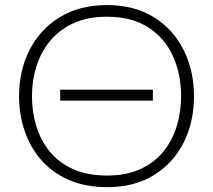

<svg xmlns="http://www.w3.org/2000/svg" viewBox="-20 -746 860 775"><path d="M413.5 9.5Q325.5 9.5 258.8 -19.5Q192 -48.5 147.2 -99.2Q102.5 -150 79.8 -216.5Q57 -283 57 -357.5Q57 -461.5 99.5 -544.8Q142 -628 221.5 -676.8Q301 -725.5 411 -725.5Q523.5 -725.5 602 -676Q680.5 -626.5 721.8 -543.2Q763 -460 763 -358Q763 -252.5 720.8 -169.5Q678.5 -86.5 600 -38.5Q521.5 9.5 413.5 9.5ZM411.5 -37.5Q490.5 -37.5 547.2 -63.8Q604 -90 640.2 -135.2Q676.5 -180.5 693.8 -238Q711 -295.5 711 -358Q711 -447.5 677.8 -520.2Q644.5 -593 578 -635.8Q511.5 -678.5 411.5 -678.5Q334 -678.5 277 -652.5Q220 -626.5 182.8 -581.5Q145.5 -536.5 127.2 -478.8Q109 -421 109 -358Q109 -294 126.8 -236.2Q144.5 -178.5 181.2 -133.8Q218 -89 275.2 -63.2Q332.5 -37.5 411.5 -37.5ZM223 -340V-384H597V-340Z"/></svg>

Font: Commissioner ExtraLight
Style: Regular
Weight: 200
Designer: Kostas Bartsokas
Foundry: Kostas Bartsokas
Version: Version 1.000; ttfautohint (v1.8.3)